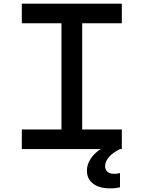

<svg xmlns="http://www.w3.org/2000/svg" viewBox="-20 -820 790 1056"><path d="M100 0V-108H318V-692H100V-800H650V-692H432V-108H650V0ZM584 216Q526 216 492 190Q458 164 458 118Q458 85 478.5 53.5Q499 22 534 0L584 -2L640 0Q602 18 580 43Q558 68 558 94Q558 113 571 124.5Q584 136 606 136Q617 136 624 135Q631 134 640 132V210Q628 213 615 214.5Q602 216 584 216Z"/></svg>

Font: Martian Mono SemiExpanded
Style: Regular
Weight: 400
Width: 6
Monospace: yes
Designer: Roman Shamin
Foundry: Evil Martians
Version: Version 1.000